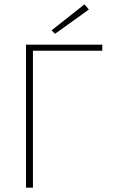

<svg xmlns="http://www.w3.org/2000/svg" viewBox="-20 -866 520 886"><path d="M100 0H132V-632H452V-660H100ZM234 -710 390 -822 370 -846 218 -726Z"/></svg>

Font: Source Sans Pro ExtraLight
Style: Regular
Weight: 200
Designer: Paul D. Hunt
Foundry: Adobe Systems Incorporated
Version: Version 3.006;hotconv 1.0.111;makeotfexe 2.5.65597